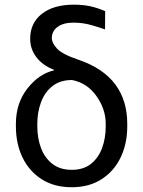

<svg xmlns="http://www.w3.org/2000/svg" viewBox="-20 -784 607 814"><path d="M107.9 -619.6Q107.9 -686.5 157.5 -725.3Q207 -764.2 293 -764.2Q331.5 -764.2 362.1 -757.6Q392.6 -751 425.8 -736.8L425.3 -659.2Q402.8 -667.5 366.9 -677.7Q331.1 -688 291 -688Q249 -688 224.4 -670.2Q199.7 -652.3 199.7 -622.1Q199.7 -602.5 221.4 -578.4Q243.2 -554.2 312.5 -530.8Q417 -495.1 468.3 -426.8Q519.5 -358.4 519.5 -259.3V-248.5Q519.5 -174.8 491.5 -116.5Q463.4 -58.1 410.6 -24.2Q357.9 9.8 284.2 9.8Q209.5 9.8 156.5 -24.2Q103.5 -58.1 75.4 -116.5Q47.4 -174.8 47.4 -248.5V-259.3Q47.4 -346.2 95.9 -408.4Q144.5 -470.7 209 -485.8L208.5 -488.3Q160.6 -506.8 134.3 -541.5Q107.9 -576.2 107.9 -619.6ZM138.2 -259.3V-248.5Q138.2 -198.2 153.8 -156.5Q169.4 -114.7 201.9 -89.4Q234.4 -64 284.2 -64Q334 -64 365.7 -89.4Q397.5 -114.7 412.8 -156.5Q428.2 -198.2 428.2 -248.5V-259.3Q428.2 -321.3 388.7 -377Q349.1 -432.6 285.2 -444.8Q235.4 -444.8 202.6 -419.2Q169.9 -393.6 154.1 -351.1Q138.2 -308.6 138.2 -259.3Z"/></svg>

Font: RobotoDEMO
Style: Regular
Weight: 400
Designer: Christian Robertson
Foundry: Google
Version: Version 2.136